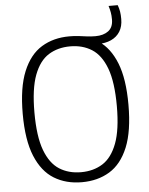

<svg xmlns="http://www.w3.org/2000/svg" viewBox="-60 -936 770 994"><g transform="rotate(-5 325.5 -439.5)"><path d="M325.5 9Q243 9 181.2 -28.8Q119.5 -66.5 85 -150Q50.5 -233.5 50.5 -370Q50.5 -506.5 85 -590Q119.5 -673.5 181.2 -711.2Q243 -749 325.5 -749Q353 -749 374.8 -746.2Q396.5 -743.5 416.8 -740.8Q437 -738 461 -738Q502.5 -738 528 -757Q553.5 -776 553.5 -817Q553.5 -837.5 550.5 -854Q547.5 -870.5 542 -888H589.5Q596 -870.5 598.8 -853.8Q601.5 -837 601.5 -815Q601.5 -776.5 585 -750Q568.5 -723.5 538.8 -710Q509 -696.5 470 -696.5L475.5 -708Q534.5 -669 567.2 -586.8Q600 -504.5 600 -370Q600 -232.5 565.8 -149.2Q531.5 -66 469.8 -28.5Q408 9 325.5 9ZM325.5 -43Q390 -43 438 -73.2Q486 -103.5 512.8 -174.5Q539.5 -245.5 539.5 -367.5Q539.5 -492.5 512.8 -564.2Q486 -636 438 -666.5Q390 -697 325.5 -697Q261 -697 213 -667Q165 -637 138.2 -566Q111.5 -495 111.5 -372.5Q111.5 -247.5 138.2 -175.8Q165 -104 213 -73.5Q261 -43 325.5 -43Z"/></g></svg>

Font: Encode Sans SemiCondensed Light
Style: Regular
Weight: 300
Width: 4
Designer: Multiple Designers
Foundry: Impallari Type
Version: Version 3.002